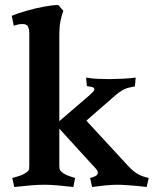

<svg xmlns="http://www.w3.org/2000/svg" viewBox="-20 -738 614 767"><path d="M352 -76 217 -224V-76Q217 -63 220 -58Q223 -53 233 -46Q245 -38 262.5 -32.5Q280 -27 280 -27L273 9Q239 5 209 2.5Q179 0 157 0Q135 0 103.5 2.5Q72 5 37 9L29 -27Q29 -27 38.5 -29.5Q48 -32 61 -36.5Q74 -41 82 -47Q92 -53 94.5 -58Q97 -63 97 -76V-607Q97 -619 92.5 -630.5Q88 -642 70 -642Q62 -642 54 -640.5Q46 -639 40.5 -637Q35 -635 35 -635L27 -675Q51 -685 86 -695Q121 -705 156 -711.5Q191 -718 213 -718L233 -695Q226 -676 221.5 -653.5Q217 -631 217 -602V-254L338 -358Q345 -364 351 -370.5Q357 -377 357 -381Q357 -389 345 -391Q333 -393 327 -394L324 -428Q347 -424 372.5 -423Q398 -422 417 -422Q437 -422 469 -423.5Q501 -425 522 -428L519 -393Q512 -392 504 -390Q496 -388 488 -386Q477 -383 465.5 -375.5Q454 -368 443 -359L325 -256L491 -76Q503 -63 513 -55Q523 -47 532 -42Q544 -35 559 -31Q574 -27 574 -27L566 9Q552 7 530 5Q508 3 486 1.5Q464 0 448 0Q427 0 397.5 3Q368 6 348 9L340 -27Q347 -28 359 -33.5Q371 -39 371 -48Q371 -53 367 -59Q363 -65 352 -76Z"/></svg>

Font: Buenard
Style: Regular
Weight: 400
Version: Version 2.000